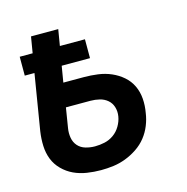

<svg xmlns="http://www.w3.org/2000/svg" viewBox="-84 -600 669 688"><g transform="rotate(-15 250.0 -256.0)"><path d="M209 8Q183 8 157 4Q131 0 108.5 -10.5Q86 -21 68 -39Q50 -57 41 -80Q32 -103 31 -129.5Q30 -156 34 -183L68 -390H32V-460H80L90 -520H191L181 -460H274V-390H169L159 -330H235Q261 -330 287 -326.5Q313 -323 336 -313Q359 -303 377.5 -287Q396 -271 406.5 -249Q417 -227 419 -201Q421 -175 416 -148Q413 -126 404 -103.5Q395 -81 380 -62Q365 -43 344 -29Q323 -15 300.5 -6.5Q278 2 255 5Q232 8 209 8ZM210 -80Q228 -80 246 -84Q264 -88 279.5 -99Q295 -110 305 -127Q315 -144 318 -162Q321 -180 316 -196.5Q311 -213 298.5 -223.5Q286 -234 269.5 -238Q253 -242 236 -242H145L133 -168Q130 -150 133 -132.5Q136 -115 147 -102.5Q158 -90 175 -85Q192 -80 210 -80Z"/></g></svg>

Font: Iosevka Semibold
Style: Italic
Weight: 600
Italic angle: -9°
Monospace: yes
Designer: Belleve Invis
Foundry: Belleve Invis
Version: Version 32.5.0; ttfautohint (v1.8.4)